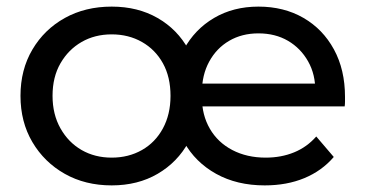

<svg xmlns="http://www.w3.org/2000/svg" viewBox="-20 -555 1107 581"><path d="M318 6Q238 6 176 -29Q114 -64 78 -125Q42 -186 42 -265Q42 -344 78 -405Q114 -466 176 -500.5Q238 -535 318 -535Q397 -535 457 -500.5Q517 -466 550.5 -405Q584 -344 584 -265Q584 -186 550.5 -125Q517 -64 457 -29Q397 6 318 6ZM318 -78Q369 -78 409.5 -101Q450 -124 473 -166.5Q496 -209 496 -265Q496 -322 473 -363.5Q450 -405 409.5 -428Q369 -451 318 -451Q267 -451 227 -428Q187 -405 163 -363.5Q139 -322 139 -265Q139 -209 163 -166.5Q187 -124 227 -101Q267 -78 318 -78ZM781 6Q697 6 634 -29Q571 -64 537 -125Q503 -186 503 -265Q503 -344 536 -405Q569 -466 627.5 -500.5Q686 -535 762 -535Q839 -535 898 -501Q957 -467 990.5 -405.5Q1024 -344 1024 -262Q1024 -256 1024 -248Q1024 -240 1023 -233H572V-302H972L934 -278Q935 -329 912.5 -369Q890 -409 851.5 -431.5Q813 -454 762 -454Q712 -454 673.5 -431.5Q635 -409 613 -368.5Q591 -328 591 -276V-260Q591 -207 615 -165.5Q639 -124 683 -101Q727 -78 784 -78Q831 -78 870 -94Q909 -110 937 -142L990 -80Q954 -38 901 -16Q848 6 781 6Z"/></svg>

Font: Montserrat Thin Medium
Style: Regular
Weight: 500
Version: Version 9.000